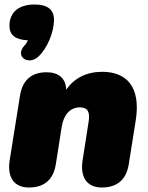

<svg xmlns="http://www.w3.org/2000/svg" viewBox="-20 -825 657 853"><path d="M150 -573C191 -611 220 -684 220 -737C220 -782 191 -805 134 -805C67 -805 22 -774 22 -710C22 -669 49 -648 104 -646C100 -638 96 -630 90 -624C43 -575 105 -532 150 -573ZM108 8C177 8 217 -27 228 -95L254 -261C263 -317 293 -348 335 -348C371 -348 380 -326 374 -286L347 -113C335 -37 367 8 432 8C501 8 541 -27 552 -95L583 -290C607 -442 540 -506 434 -506C365 -506 309 -478 274 -426C273 -477 240 -504 187 -504C120 -504 80 -469 69 -401L23 -113C11 -37 43 8 108 8Z"/></svg>

Font: SN Pro Black
Style: Italic
Weight: 900
Italic angle: -9°
Designer: Tobias Whetton
Foundry: Supernotes
Version: Version 1.001;Glyphs 3.2 (3249)